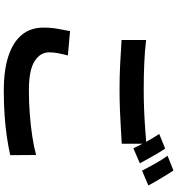

<svg xmlns="http://www.w3.org/2000/svg" viewBox="20 -926 959 1040"><g transform="rotate(90 500.0 -405.5)"><path d="M196 -717Q251 -710 320 -707Q389 -704 468 -704Q518 -704 570 -706Q622 -708 671 -711.5Q720 -715 758 -718V-585Q723 -583 673.5 -580Q624 -577 570.5 -575Q517 -573 469 -573Q391 -573 324 -576.5Q257 -580 196 -584ZM280 -293Q273 -267 268 -242Q263 -217 263 -192Q263 -143 311.5 -112.5Q360 -82 468 -82Q536 -82 599.5 -87Q663 -92 719 -100.5Q775 -109 819 -121L820 19Q777 29 722.5 37Q668 45 605.5 49.5Q543 54 473 54Q358 54 282 28.5Q206 3 167.5 -44.5Q129 -92 129 -161Q129 -204 136 -240.5Q143 -277 148 -305ZM784 -820Q797 -802 811.5 -777Q826 -752 840 -727Q854 -702 864 -683L783 -648Q768 -679 746.5 -719Q725 -759 705 -788ZM903 -865Q916 -846 931 -821Q946 -796 960.5 -771.5Q975 -747 984 -729L904 -695Q888 -726 866 -765.5Q844 -805 823 -833Z"/></g></svg>

Font: Noto Sans SC Thin
Style: Bold
Weight: 700
Version: Version 2.004-H2;hotconv 1.0.118;makeotfexe 2.5.65603